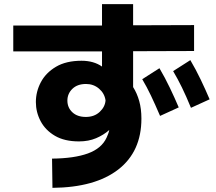

<svg xmlns="http://www.w3.org/2000/svg" viewBox="-20 -839 1040 926"><path d="M233 67 231 -74Q338 -75 404 -99Q470 -123 494 -175Q498 -184 501.5 -193Q505 -202 507 -212Q480 -188 443.5 -172.5Q407 -157 361 -157Q291 -157 245 -184Q199 -211 176 -254.5Q153 -298 153 -347Q153 -397 177 -442.5Q201 -488 250 -517Q299 -546 373 -546Q432 -546 472 -518V-591Q365 -591 258 -591Q151 -591 44 -591V-716Q151 -716 258 -716Q365 -716 472 -716V-819H622V-717Q695 -717 768.5 -717.5Q842 -718 916 -718V-593Q842 -593 768.5 -592.5Q695 -592 622 -592V-419Q641 -389 651.5 -351.5Q662 -314 662 -267Q662 -108 550.5 -21.5Q439 65 233 67ZM901 -319Q878 -375 857.5 -417Q837 -459 815 -496L898 -549Q925 -503 948 -455Q971 -407 991 -360ZM752 -280Q728 -336 708 -378Q688 -420 666 -457L749 -510Q776 -464 799 -416Q822 -368 842 -321ZM394 -275Q435 -275 461 -299.5Q487 -324 489 -355Q484 -389 457.5 -411.5Q431 -434 395 -434Q353 -434 329 -410.5Q305 -387 305 -354Q305 -320 329 -297.5Q353 -275 394 -275Z"/></svg>

Font: Murecho
Style: Bold
Weight: 700
Designer: Neil Summerour
Foundry: Positype
Version: Version 1.010; ttfautohint (v1.8.3)